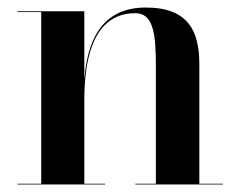

<svg xmlns="http://www.w3.org/2000/svg" viewBox="-20 -490 638 510"><path d="M26.5 -2V0H259V-2H204V-223C204 -312.5 218.5 -455 339.5 -455C388.5 -455 394 -397 394 -313V-2H339.5V0H572V-2H509.5V-319C509.5 -406 481.5 -470 367 -470C241.5 -470 211 -368.5 204 -278.5V-460H26.5V-458H89.5V-2Z"/></svg>

Font: Bodoni* 96pt Medium
Style: Regular
Weight: 500
Version: Version 2.3